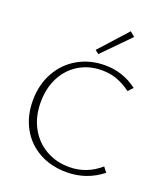

<svg xmlns="http://www.w3.org/2000/svg" viewBox="-161 -1015 980 1131"><g transform="rotate(20 328.5 -449.0)"><path d="M305 -730 462 -904 492 -879 328 -712ZM59 -324Q59 -423 102 -500.5Q145 -578 220.5 -621Q296 -664 390 -664Q502 -664 592 -596L564 -566Q523 -597 479 -613.5Q435 -630 383 -630Q302 -630 239 -592Q176 -554 141 -486Q106 -418 106 -330Q106 -241 143 -172.5Q180 -104 245.5 -66Q311 -28 393 -28Q502 -28 587 -102L611 -71Q514 6 389 6Q292 6 217 -35.5Q142 -77 100.5 -152Q59 -227 59 -324Z"/></g></svg>

Font: Ysabeau SC Light
Style: Regular
Weight: 300
Designer: Christian Thalmann (Catharsis Fonts)
Version: Version 0.003